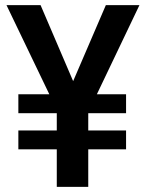

<svg xmlns="http://www.w3.org/2000/svg" viewBox="-20 -731 571 751"><path d="M266.1 -413.6 394 -710.9H525.4L358.9 -362.3H473.1V-288.1H325.2V-220.7H473.1V-147H325.2V0H202.1V-147H51.8V-220.7H202.1V-288.1H51.8V-362.3H172.9L5.4 -710.9H138.7Z"/></svg>

Font: Vazir Medium FD
Style: Medium-FD
Weight: 500
Designer: Saber Rastikerdar
Foundry: Saber Rastikerdar
Version: Version 30.0.0